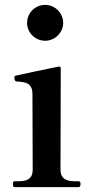

<svg xmlns="http://www.w3.org/2000/svg" viewBox="-20 -767 381 787"><path d="M165 -600C205 -600 239 -633 239 -673C239 -714 205 -747 165 -747C124 -747 91 -714 91 -673C91 -633 124 -600 165 -600ZM303 0C308 0 310 -6 310 -13C310 -19 308 -24 303 -24H291C260 -24 228 -28 228 -72L229 -487C229 -492 226 -495 220 -494C185 -487 55 -460 45 -457C40 -456 39 -453 39 -448C39 -443 40 -434 48 -433C89 -431 113 -425 113 -380L114 -72C114 -28 83 -24 52 -24H40C34 -24 33 -19 33 -13C33 -6 34 0 40 0Z"/></svg>

Font: Shippori Mincho OTF
Style: Bold
Weight: 800
Designer: FONTDASU
Foundry: FONTDASU / Google Inc. / but / Adobe
Version: Version 3.300;hotconv 1.0.109;makeotfexe 2.5.65596